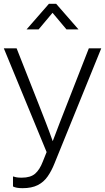

<svg xmlns="http://www.w3.org/2000/svg" viewBox="-25 -810 550 1005"><path d="M93 175Q59 175 43 166V114H46Q54 117 63.5 118.5Q73 120 89 120Q135 120 159 99Q183 78 199 36L219 -14L-5 -557H62L178 -263Q196 -217 214.5 -169.5Q233 -122 251 -71Q270 -122 288.5 -169.5Q307 -217 325 -263L440 -557H505L260 46Q245 84 224.5 113.5Q204 143 172.5 159Q141 175 93 175ZM114 -656 231 -790H269L386 -656H323L250 -743L177 -656Z"/></svg>

Font: BDO Grotesk Light
Style: Regular
Weight: 300
Designer: Deni Anggara
Foundry: Lokal Container
Version: Version 2.000